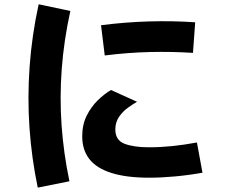

<svg xmlns="http://www.w3.org/2000/svg" viewBox="-20 -806 1040 889"><path d="M301.5 33.3 154.8 62.7Q126.2 -74.3 116.5 -214.2Q106.8 -354.2 117.1 -497.5Q127.3 -640.8 159 -786.2L305.7 -755.2Q275.7 -618.5 265.8 -486.4Q256 -354.3 265.2 -224.7Q274.5 -95.2 301.5 33.3ZM671.5 16.8Q564.8 16.8 495.7 -5.3Q426.5 -27.3 393.6 -69.7Q360.7 -112 360.7 -174.8Q360.7 -229 381.5 -270.6Q402.3 -312.2 433.2 -342.1Q464.2 -372 494 -389.3L614.5 -334.7Q596.3 -324.5 572.3 -307.2Q548.3 -290 531.2 -265Q514 -240 514 -206.7Q514 -156.7 556.7 -140.3Q599.5 -124 669.8 -124Q722.5 -124 778.4 -129.7Q834.3 -135.5 891.8 -146.3L917.5 -6.3Q853.3 5.2 789.3 11Q725.3 16.8 671.5 16.8ZM465 -549.2 447.8 -689.2Q560.8 -703.7 669.9 -706.8Q779 -710 883.8 -702.8L873.5 -561.2Q775.5 -567.5 674.2 -565.1Q573 -562.7 465 -549.2Z"/></svg>

Font: Murecho Thin
Style: Regular
Weight: 100
Designer: Neil Summerour
Foundry: Positype
Version: Version 1.010